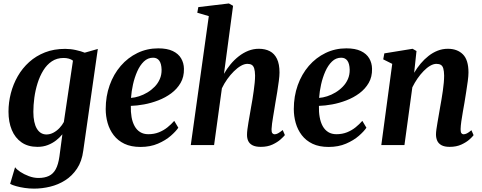

<svg xmlns="http://www.w3.org/2000/svg" viewBox="-20 -837 2784 1108"><path d="M460.5 32.5Q452.5 94 424.5 136Q396.5 178 356.2 203.5Q316 229 269.5 240.2Q223 251.5 176.5 251.5Q149 251.5 122 247.5Q95 243.5 72.8 237.2Q50.5 231 38.5 224L67 128Q75.5 140.5 97 154.8Q118.5 169 146.5 179.5Q174.5 190 202 190Q237.5 190 262.2 178.2Q287 166.5 301.8 139.2Q316.5 112 323 65.5L340 -62Q325 -43.5 304 -27Q283 -10.5 256 0Q229 10.5 196.5 10.5Q141.5 10.5 104.2 -15.5Q67 -41.5 48 -87.2Q29 -133 29 -192.5Q29 -246 42.5 -298.5Q56 -351 82.5 -397.2Q109 -443.5 148.5 -479Q188 -514.5 239.8 -534.8Q291.5 -555 356 -555Q387 -555 417.5 -548.2Q448 -541.5 469 -533L544.5 -554.5ZM401 -487Q391.5 -494.5 377.5 -498.5Q363.5 -502.5 347 -502.5Q308 -502.5 279 -483Q250 -463.5 229.8 -430.5Q209.5 -397.5 196.8 -356.8Q184 -316 178.2 -273.2Q172.5 -230.5 172.5 -191.5Q172.5 -159 177.8 -134.8Q183 -110.5 193 -94Q203 -77.5 217 -69.2Q231 -61 248 -61Q269 -61 288.5 -71.5Q308 -82 323.5 -98.5Q339 -115 348.5 -133Z M1009 -100Q995.5 -79.5 965.5 -53.2Q935.5 -27 891.5 -8Q847.5 11 791 11Q736.5 11 698.2 -7.2Q660 -25.5 636 -57Q612 -88.5 601 -127.5Q590 -166.5 590 -207.5Q590 -281.5 612.8 -345.2Q635.5 -409 676.8 -456.8Q718 -504.5 773.2 -531.2Q828.5 -558 893 -558Q944.5 -558 977 -542.5Q1009.5 -527 1025.2 -500.2Q1041 -473.5 1041.5 -440Q1042.5 -393.5 1022.2 -358.5Q1002 -323.5 968.2 -298.5Q934.5 -273.5 893.5 -257.8Q852.5 -242 811.2 -234.5Q770 -227 735 -226Q734 -191 739.2 -161.2Q744.5 -131.5 756.8 -109.2Q769 -87 788.8 -74.8Q808.5 -62.5 836 -62.5Q869.5 -62.5 897 -73.5Q924.5 -84.5 946.5 -102.2Q968.5 -120 985.5 -139.5ZM863.5 -504Q833 -504 810.2 -482Q787.5 -460 772 -425Q756.5 -390 747.5 -349.8Q738.5 -309.5 736 -272Q758 -273.5 782.8 -281.5Q807.5 -289.5 830.8 -303.5Q854 -317.5 872.8 -336.8Q891.5 -356 902.2 -380.8Q913 -405.5 912.5 -435Q911.5 -470 899 -487Q886.5 -504 863.5 -504Z M1485 10.5Q1454.5 10.5 1437 1.2Q1419.5 -8 1412.2 -24Q1405 -40 1405.5 -61Q1405.5 -73 1407.8 -91Q1410 -109 1413.8 -130.8Q1417.5 -152.5 1421.5 -175.2Q1425.5 -198 1429 -219Q1433 -240.5 1437 -264.5Q1441 -288.5 1444.2 -312.8Q1447.5 -337 1449.8 -359.5Q1452 -382 1452 -401Q1451.5 -427 1447 -441.8Q1442.5 -456.5 1433 -462.5Q1423.5 -468.5 1408 -468.5Q1390 -468.5 1370 -457Q1350 -445.5 1329.8 -425.5Q1309.5 -405.5 1291.5 -380.2Q1273.5 -355 1260.5 -327.5L1215.5 0H1081L1185 -744L1118.5 -763.5L1124.5 -796L1301 -817L1325 -803.5L1272.5 -411Q1289 -440 1310.5 -466Q1332 -492 1358 -512.2Q1384 -532.5 1413 -544Q1442 -555.5 1473.5 -555.5Q1510.5 -555.5 1537.2 -541.5Q1564 -527.5 1578.5 -497.2Q1593 -467 1593 -418.5Q1593 -399.5 1589 -369.2Q1585 -339 1579.8 -306.2Q1574.5 -273.5 1569.5 -245.5Q1566.5 -226.5 1563 -205.2Q1559.5 -184 1556 -163.2Q1552.5 -142.5 1550 -124Q1547.5 -105.5 1547 -91.5Q1546.5 -74 1552 -68Q1557.5 -62 1564.5 -62Q1574 -62 1584.2 -67.5Q1594.5 -73 1611.5 -86.5L1624 -57.5Q1617.5 -49 1599.5 -32.8Q1581.5 -16.5 1552.8 -3Q1524 10.5 1485 10.5Z M2094.5 -100Q2081 -79.5 2051 -53.2Q2021 -27 1977 -8Q1933 11 1876.5 11Q1822 11 1783.8 -7.2Q1745.5 -25.5 1721.5 -57Q1697.5 -88.5 1686.5 -127.5Q1675.5 -166.5 1675.5 -207.5Q1675.5 -281.5 1698.2 -345.2Q1721 -409 1762.2 -456.8Q1803.5 -504.5 1858.8 -531.2Q1914 -558 1978.5 -558Q2030 -558 2062.5 -542.5Q2095 -527 2110.8 -500.2Q2126.5 -473.5 2127 -440Q2128 -393.5 2107.8 -358.5Q2087.5 -323.5 2053.8 -298.5Q2020 -273.5 1979 -257.8Q1938 -242 1896.8 -234.5Q1855.5 -227 1820.5 -226Q1819.5 -191 1824.8 -161.2Q1830 -131.5 1842.2 -109.2Q1854.5 -87 1874.2 -74.8Q1894 -62.5 1921.5 -62.5Q1955 -62.5 1982.5 -73.5Q2010 -84.5 2032 -102.2Q2054 -120 2071 -139.5ZM1949 -504Q1918.5 -504 1895.8 -482Q1873 -460 1857.5 -425Q1842 -390 1833 -349.8Q1824 -309.5 1821.5 -272Q1843.5 -273.5 1868.2 -281.5Q1893 -289.5 1916.2 -303.5Q1939.5 -317.5 1958.2 -336.8Q1977 -356 1987.8 -380.8Q1998.5 -405.5 1998 -435Q1997 -470 1984.5 -487Q1972 -504 1949 -504Z M2370 -417Q2386.5 -445 2407.5 -470Q2428.5 -495 2453 -514.2Q2477.5 -533.5 2505.5 -544.5Q2533.5 -555.5 2564.5 -555.5Q2619 -555.5 2651.2 -523.5Q2683.5 -491.5 2683.5 -418.5Q2683.5 -399.5 2679.5 -369.2Q2675.5 -339 2670.2 -306.2Q2665 -273.5 2660.5 -245.5Q2656 -220 2651 -191.5Q2646 -163 2642.2 -136.8Q2638.5 -110.5 2638 -91.5Q2638 -74 2643 -68Q2648 -62 2655 -62Q2664 -62 2674.5 -67.2Q2685 -72.5 2700.5 -85.5L2713 -57Q2707 -48 2689 -32Q2671 -16 2642.5 -2.8Q2614 10.5 2575 10.5Q2545 10.5 2527.5 0.8Q2510 -9 2503 -25.2Q2496 -41.5 2496 -61Q2496 -73 2498.5 -91Q2501 -109 2504.8 -130.8Q2508.5 -152.5 2512.5 -175.2Q2516.5 -198 2520 -219Q2524 -240.5 2528 -264.5Q2532 -288.5 2535.5 -312.8Q2539 -337 2541 -359.5Q2543 -382 2543 -401Q2542.5 -427 2538.2 -441.8Q2534 -456.5 2524.2 -462.5Q2514.5 -468.5 2498.5 -468.5Q2481.5 -468.5 2462.5 -457.5Q2443.5 -446.5 2424.8 -427.2Q2406 -408 2389.2 -383.8Q2372.5 -359.5 2359.5 -333L2314 0H2180.5L2243.5 -468.5L2191.5 -494.5L2198 -529L2361 -555.5L2383.5 -542.5Z"/></svg>

Font: Merriweather 48pt
Style: Bold Italic
Weight: 700
Italic angle: -7.8°
Version: Version 2.101